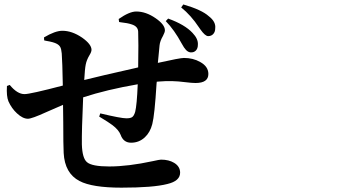

<svg xmlns="http://www.w3.org/2000/svg" viewBox="-20 -823 1540 876"><path d="M534.2 33.2Q400.4 33.2 342.8 2.9Q275.4 -32.2 270.5 -125Q268.6 -161.1 268.6 -263.7Q267.6 -316.4 267.6 -344.7Q237.3 -332 191.4 -311.5Q125 -281.2 107.4 -281.2Q84 -281.2 57.6 -305.7Q33.2 -328.1 18.6 -360.4Q8.8 -383.8 11.7 -430.7L24.4 -435.5Q58.6 -393.6 91.8 -393.6Q118.2 -393.6 266.6 -432.6Q264.6 -542 261.7 -579.1Q259.8 -599.6 254.9 -608.4Q250 -617.2 239.3 -623Q225.6 -630.9 190.4 -636.7Q184.6 -637.7 181.6 -638.7L180.7 -652.3Q231.4 -682.6 264.6 -682.6Q308.6 -682.6 354.5 -651.4Q397.5 -621.1 397.5 -595.7Q397.5 -585.9 387.7 -570.3Q375 -548.8 371.1 -528.3Q367.2 -509.8 364.3 -458Q433.6 -475.6 598.6 -512.7Q606.4 -514.6 610.4 -515.6Q612.3 -632.8 610.4 -678.7Q609.4 -703.1 580.1 -711.9Q563.5 -717.8 528.3 -721.7Q525.4 -722.7 523.4 -722.7L521.5 -736.3Q570.3 -770.5 601.6 -770.5Q645.5 -770.5 689.5 -740.2Q732.4 -710.9 732.4 -684.6Q732.4 -675.8 723.6 -659.2Q710 -635.7 708 -616.2Q706.1 -601.6 703.1 -565.4Q701.2 -545.9 700.2 -536.1Q800.8 -558.6 819.3 -558.6Q861.3 -558.6 893.6 -540Q930.7 -519.5 930.7 -485.4Q930.7 -444.3 872.1 -444.3Q855.5 -444.3 824.2 -448.2Q764.6 -456.1 708 -451.2L695.3 -450.2Q695.3 -447.3 694.3 -441.4Q685.5 -297.9 674.8 -256.8Q665 -218.8 640.6 -196.3Q614.3 -171.9 578.1 -171.9Q543 -171.9 530.3 -208Q521.5 -230.5 493.2 -252Q476.6 -264.6 437.5 -288.1Q434.6 -290 432.6 -291L437.5 -305.7Q531.2 -283.2 556.6 -283.2Q574.2 -283.2 582 -288.1Q590.8 -293 596.7 -312.5Q604.5 -342.8 608.4 -438.5Q466.8 -414.1 359.4 -378.9Q352.5 -225.6 353.5 -164.1Q355.5 -100.6 377 -83Q399.4 -63.5 478.5 -63.5Q564.5 -63.5 677.7 -87.9Q708 -94.7 714.8 -94.7Q750 -94.7 774.4 -80.1Q801.8 -63.5 801.8 -35.2Q801.8 2.9 743.2 16.6Q678.7 33.2 534.2 33.2ZM849.6 -584Q837.9 -585 828.1 -595.7Q820.3 -603.5 808.6 -625Q775.4 -686.5 736.3 -726.6L747.1 -738.3Q823.2 -710.9 858.4 -672.9Q884.8 -645.5 882.8 -619.1Q882.8 -601.6 873.5 -592.3Q864.3 -583 849.6 -584ZM929.7 -658.2Q916 -658.2 894.5 -688.5Q890.6 -694.3 887.7 -698.2Q851.6 -752.9 806.6 -789.1L816.4 -802.7Q900.4 -778.3 932.6 -749Q965.8 -723.6 961.9 -693.4Q961.9 -677.7 953.1 -668Q944.3 -658.2 929.7 -658.2Z"/></svg>

Font: Bpmf GenYo Min B
Style: B
Weight: 700
Foundry: But Ko
Version: Version 1.320